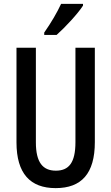

<svg xmlns="http://www.w3.org/2000/svg" viewBox="-20 -960 574 990"><path d="M408 -931V-940H295C274 -895 245 -845 208 -792V-780H272C315 -818 382 -890 408 -931ZM469 -227V-714H369V-227C369 -121 335 -80 268 -80C201 -80 165 -122 165 -226V-714H65V-226C65 -65 136 10 267 10C400 10 469 -65 469 -227Z"/></svg>

Font: Noto Sans Arabic ExtCond Med
Style: Regular
Weight: 500
Width: 2
Designer: Monotype Design Team, Nadine Chahine, Nizar Qandah and Khaled Hosny
Foundry: Monotype Imaging Inc.
Version: Version 2.012